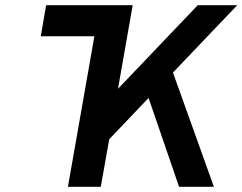

<svg xmlns="http://www.w3.org/2000/svg" viewBox="-20 -720 934 740"><path d="M137.2 -580.2 157.8 -700H430.8L410.2 -580.2ZM241.8 0 364.8 -700H491.4L434.8 -377.8L742.2 -700H894.4L646.6 -440.4L804.4 0H670.2L552.6 -342.4L401 -183.4L368.4 0Z"/></svg>

Font: Overpass
Style: Italic
Weight: 400
Italic angle: -10°
Designer: Delve Withrington, Dave Bailey, Thomas Jockin
Foundry: Delve Fonts LLC
Version: Version 4.000